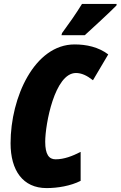

<svg xmlns="http://www.w3.org/2000/svg" viewBox="-20 -951 616 981"><path d="M297 -782 294 -771H413C440 -795 545 -892 575 -923L576 -931H399C367 -879 333 -831 297 -782ZM218 10C274 10 341 -1 392 -27V-175C351 -154 308 -137 264 -137C230 -137 211 -162 211 -227C211 -315 259 -578 368 -578C396 -578 423 -566 455 -541L533 -673C483 -711 421 -724 361 -724C157 -724 34 -455 34 -219C34 -80 97 10 218 10Z"/></svg>

Font: Noto Sans ExtraCondensed Black
Style: Italic
Weight: 900
Width: 2
Italic angle: -12°
Designer: Monotype Design Team
Foundry: Monotype Imaging Inc.
Version: Version 2.013